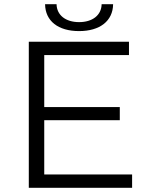

<svg xmlns="http://www.w3.org/2000/svg" viewBox="-20 -900 699 920"><path d="M359 -751C458 -751 521 -799 522 -880H467C466 -827 423 -794 359 -794C295 -794 252 -827 251 -880H196C197 -799 259 -751 359 -751ZM192 -324H554V-387H192V-636H598V-700H118V0H613V-64H192Z"/></svg>

Font: Montserrat Z
Style: Regular
Weight: 400
Designer: Julieta Ulanovsky
Foundry: Julieta Ulanovsky
Version: Version 8.000